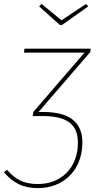

<svg xmlns="http://www.w3.org/2000/svg" viewBox="-50 -769 508 986"><path d="M413 -501 148 -194H172Q373 -194 373 -38Q373 30 344.5 83.5Q316 137 263.5 167Q211 197 144 197Q87 197 45 176Q3 155 -30 115L-14 103Q18 141 55 158.5Q92 176 143 176Q206 176 253 148.5Q300 121 325 73Q350 25 350 -37Q350 -108 306 -140.5Q262 -173 171 -173H118L121 -194L384 -499H73L76 -519H416ZM403 -736 269 -641H257L151 -736L163 -749L266 -665L392 -749Z"/></svg>

Font: FiraGO Thin
Style: Italic
Weight: 100
Italic angle: -8°
Designer: bBox Type GmbH
Foundry: bBox Type GmbH
Version: Version 1.001